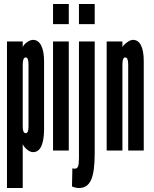

<svg xmlns="http://www.w3.org/2000/svg" viewBox="-20 -755 772 963"><path d="M15 188H94V-32Q101.5 -16 116.8 -4Q132 8 146 8Q198 8 201 -99V-448Q201 -498.5 186.5 -526.8Q172 -555 146 -555Q132.5 -555 116.2 -543.8Q100 -532.5 94 -519V-547H15ZM109 -87Q94 -87 94 -120V-430Q94 -467 109 -467Q123 -467 123 -430V-120Q123 -87 109 -87Z M246 -634H325V-735H246ZM246 0H325V-547H246Z M376 -634H455V-735H376ZM376 188Q418.5 188 436.8 147.5Q455 107 455 14V-547H376V36Q376 68 371.5 79.5Q367 91 354.5 91Q349 91 343 89L341 180Q358.5 188 376 188Z M515 0H594V-431Q594 -467 608 -467Q623 -467 623 -432V0H701V-448Q701 -500 687.2 -527.5Q673.5 -555 647 -555Q634.5 -555 618 -543.2Q601.5 -531.5 594 -519V-547H515Z"/></svg>

Font: League Gothic Condensed
Style: Regular
Weight: 400
Width: 3
Designer: The League of Moveable Type
Version: Version 1.600; ttfautohint (v1.8.3)